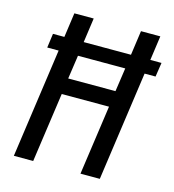

<svg xmlns="http://www.w3.org/2000/svg" viewBox="-104 -776 780 863"><g transform="rotate(15 286.0 -344.5)"><path d="M562 -509H511L439 0H349L395 -324H175L129 0H39L111 -509H58L67 -575H120L136 -689H226L210 -575H430L446 -689H536L520 -575H572ZM421 -509H201L185 -399H405Z"/></g></svg>

Font: Fira Sans Compressed
Style: Italic
Weight: 400
Width: 1
Italic angle: -8°
Designer: bBox Type GmbH & Carrois Corporate GbR & Edenspiekermann AG
Foundry: bBox Type GmbH & Carrois Corporate GbR & Edenspiekermann AG
Version: Version 4.301